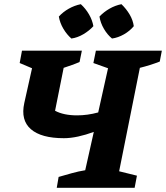

<svg xmlns="http://www.w3.org/2000/svg" viewBox="-20 -897 793 917"><path d="M251 0 260 -52Q291 -61 323.5 -70Q356 -79 387 -84L428 -267Q390 -253 353.5 -245Q317 -237 285 -237Q177 -237 127.5 -280Q78 -323 96 -405L133 -571L74 -596L85 -655H371L360 -601Q342 -593 323.5 -586.5Q305 -580 284 -573L243 -368Q284 -346 348 -346Q398 -346 449 -360L496 -571L426 -596L438 -655H753L743 -603Q720 -594 696 -586.5Q672 -579 648 -573L549 -79L634 -58L623 0ZM366 -877Q389 -856 405 -828.5Q421 -801 426 -772Q406 -750 378 -733.5Q350 -717 321 -713Q299 -732 282.5 -760Q266 -788 261 -818Q281 -840 308.5 -855.5Q336 -871 366 -877ZM560 -877Q583 -855 599 -828Q615 -801 619 -772Q600 -749 572 -733Q544 -717 515 -713Q493 -731 476.5 -759Q460 -787 455 -818Q476 -840 503 -855.5Q530 -871 560 -877Z"/></svg>

Font: Piazzolla SC
Style: Bold Italic
Weight: 700
Italic angle: -11.3°
Designer: Juan Pablo del Peral
Foundry: Huerta Tipografica
Version: Version 1.330